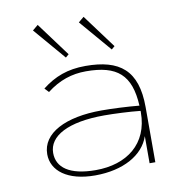

<svg xmlns="http://www.w3.org/2000/svg" viewBox="-77 -740 780 824"><g transform="rotate(-10 312.5 -328.5)"><path d="M236 -509 250 -521 141 -668 117 -648ZM436 -509 450 -521 341 -668 317 -648ZM272 11C396 11 485 -40 511 -118V0H536V-240C536 -401 461 -459 312 -459C234 -459 177 -437 122 -394L139 -376C193 -418 249 -436 310 -436C446 -436 504 -386 511 -251C459 -256 392 -259 347 -259C190 -259 85 -206 85 -114C85 -42 152 11 272 11ZM111 -115C111 -189 197 -236 355 -236C397 -236 466 -233 512 -228C512 -227 512 -224 512 -222C512 -84 414 -11 279 -11C164 -11 111 -52 111 -115Z"/></g></svg>

Font: Inconsolata Expanded ExtraLight
Style: Regular
Weight: 200
Width: 7
Monospace: yes
Designer: Raph Levien, Cyreal, Brenton Simpson
Foundry: Raph Levien, Cyreal, Google
Version: Version 3.100